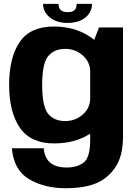

<svg xmlns="http://www.w3.org/2000/svg" viewBox="-20 -734 712 988"><path d="M317 234.5Q409 234.5 469.5 211.2Q530 188 571.5 129.8Q613 71.5 613 -32V-592.5H489.5L444 -476V-14.5Q444 77 410.5 102.5Q377 128 322.5 128Q290 128 264.2 118.2Q238.5 108.5 223.2 86Q208 63.5 205 29H41Q51 142 130 188.2Q209 234.5 317 234.5ZM258.5 4Q365 4 441.8 -44.8Q518.5 -93.5 518.5 -154L444 -227.5Q444 -178 405.8 -144.5Q367.5 -111 315.5 -111Q259 -111 228 -148Q197 -185 197 -297Q197 -408 228 -445.2Q259 -482.5 315.5 -482.5Q367.5 -482.5 405.8 -448.8Q444 -415 444 -366.5L518.5 -435.5Q518.5 -495.5 440.8 -546.5Q363 -597.5 256.5 -597.5Q136 -597.5 81.5 -518Q27 -438.5 27 -297.5Q27 -157 82.5 -76.5Q138 4 258.5 4ZM327.5 -616Q367.5 -616 395.8 -629.2Q424 -642.5 438.8 -664.8Q453.5 -687 453.5 -714H374.5Q374.5 -700.5 370 -691Q365.5 -681.5 355.2 -676.5Q345 -671.5 327.5 -671.5Q312 -671.5 301.5 -676.5Q291 -681.5 286 -691Q281 -700.5 281 -714H201.5Q201.5 -687 217 -664.8Q232.5 -642.5 260.8 -629.2Q289 -616 327.5 -616Z"/></svg>

Font: Anybody UltraCondensed Thin
Style: Bold
Weight: 700
Version: Version 1.111